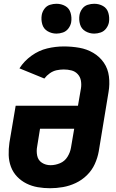

<svg xmlns="http://www.w3.org/2000/svg" viewBox="-20 -989 616 1017"><path d="M245 8Q279 8 313.5 2Q348 -4 381 -19.5Q414 -35 440.5 -61Q467 -87 482 -120Q497 -153 503 -187L555 -502Q562 -543 557 -584Q552 -625 530 -657Q508 -689 474 -709Q440 -729 400 -736Q360 -743 318 -743Q274 -743 230 -732.5Q186 -722 147 -694Q108 -666 83 -627L215 -573Q227 -589 244 -601Q261 -613 280 -617Q299 -621 318 -621Q339 -621 358.5 -616Q378 -611 391.5 -596.5Q405 -582 408.5 -562Q412 -542 409 -522L393 -429H63L30 -234Q25 -200 26 -167.5Q27 -135 38 -105.5Q49 -76 70.5 -53.5Q92 -31 120 -17Q148 -3 180 2.5Q212 8 245 8ZM248 -114Q222 -114 202 -127Q182 -140 177 -164.5Q172 -189 177 -214L192 -307H373L356 -207Q352 -182 337.5 -158.5Q323 -135 298 -124.5Q273 -114 248 -114ZM479 -811Q496 -811 513.5 -817Q531 -823 542.5 -838.5Q554 -854 557 -871Q561 -896 554 -920.5Q547 -945 526 -957Q505 -969 479 -969Q462 -969 444.5 -963.5Q427 -958 415.5 -942.5Q404 -927 401 -909Q397 -884 404 -860Q411 -836 432.5 -823.5Q454 -811 479 -811ZM279 -811Q296 -811 313.5 -817Q331 -823 342.5 -838.5Q354 -854 357 -871Q361 -896 354 -920.5Q347 -945 326 -957Q305 -969 279 -969Q262 -969 244.5 -963.5Q227 -958 215.5 -942.5Q204 -927 201 -909Q197 -884 204 -860Q211 -836 232.5 -823.5Q254 -811 279 -811Z"/></svg>

Font: Iosevka Sparkle Heavy
Style: Italic
Weight: 900
Italic angle: -9°
Designer: Belleve Invis
Foundry: Belleve Invis
Version: Version 4.5.0; ttfautohint (v1.8.3)